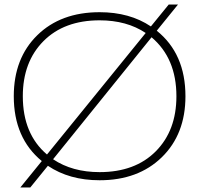

<svg xmlns="http://www.w3.org/2000/svg" viewBox="-20 -790 882 850"><path d="M70 40 165 -77Q41 -179 41 -364Q41 -532 145 -634Q249 -736 421 -736Q554 -736 648 -673L727 -770H768L674 -654Q801 -552 801 -364Q801 -196 696.5 -94Q592 8 421 8Q287 8 192 -56L114 40ZM81 -364Q81 -197 188 -106L625 -644Q541 -700 421 -700Q264 -700 172.5 -608Q81 -516 81 -364ZM421 -28Q578 -28 669.5 -120Q761 -212 761 -364Q761 -532 651 -625L215 -85Q300 -28 421 -28Z"/></svg>

Font: Mona Sans Expanded ExtraLight
Style: Regular
Weight: 200
Width: 7
Designer: Deni Anggara
Foundry: GitHub
Version: Version 1.001;gftools[0.9.33]